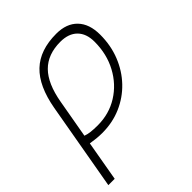

<svg xmlns="http://www.w3.org/2000/svg" viewBox="-208 -652 1003 1003"><g transform="rotate(-45 293.0 -151.0)"><path d="M376 -527.3Q451.7 -527.3 493.4 -484.1Q535.2 -440.9 535.2 -361.3Q535.2 -282.2 508.3 -214.6Q481.4 -147 433.3 -96.7Q385.3 -46.4 320.6 -18.3Q255.9 9.8 179.7 9.8Q158.2 9.8 137.5 7.6Q116.7 5.4 95.2 2L56.2 224.6H9.3L94.7 -260.3Q119.1 -397.5 187.3 -462.4Q255.4 -527.3 376 -527.3ZM103.5 -46.4Q131.8 -35.2 190.4 -35.2Q275.4 -35.2 342.8 -77.4Q410.2 -119.6 449.2 -192.4Q488.3 -265.1 488.3 -356.4Q488.3 -416.5 455.1 -449.5Q421.9 -482.4 361.3 -482.4Q268.6 -482.4 214.8 -428.2Q161.1 -374 141.1 -259.3Z"/></g></svg>

Font: CaskaydiaCove NF ExtraLight
Style: Italic
Weight: 200
Italic angle: -10°
Designer: Aaron Bell
Foundry: Saja Typeworks
Version: Version 2111.001; VTT 6.35;Nerd Fonts 3.2.1